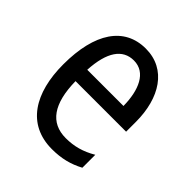

<svg xmlns="http://www.w3.org/2000/svg" viewBox="-157 -656 776 776"><g transform="rotate(45 231.0 -268.0)"><path d="M238 -546C116 -546 47 -445 47 -265C47 -102 115 10 257 10C311 10 354 -1 397 -24V-98C353 -72 312 -61 265 -61C177 -61 132 -125 130 -252H419V-308C419 -444 356 -546 238 -546ZM238 -478C307 -478 337 -407 338 -318H131C137 -425 174 -478 238 -478Z"/></g></svg>

Font: Noto Sans Arabic UI Cn
Style: Regular
Weight: 400
Width: 3
Designer: Monotype Design Team, Nadine Chahine and Nizar Qandah
Foundry: Monotype Imaging Inc.
Version: Version 2.010